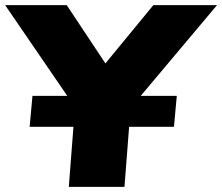

<svg xmlns="http://www.w3.org/2000/svg" viewBox="-62 -725 862 745"><path d="M484 -353H624L613 -233H439L421 0H205L223 -233H53L64 -353H199L-42 -705H197L347 -479L533 -705H780Z"/></svg>

Font: Nunito Sans Heavy Heavy
Style: Italic
Weight: 400
Italic angle: -4.541°
Designer: Vernon Adams
Foundry: Vernon Adams
Version: Version 2.002